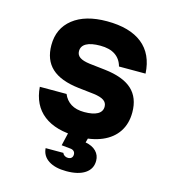

<svg xmlns="http://www.w3.org/2000/svg" viewBox="-123 -735 946 1054"><g transform="rotate(15 350.0 -207.5)"><path d="M243 -191Q257 -157 286.5 -138.5Q316 -120 362 -120Q411 -120 437 -134.5Q463 -149 463 -177Q463 -200 444.5 -212.5Q426 -225 387 -230L298 -240Q194 -252 143.5 -298.5Q93 -345 93 -429Q93 -524 162.5 -579Q232 -634 355 -634Q485 -634 556 -577.5Q627 -521 633 -411H482Q471 -452 439 -473.5Q407 -495 354 -495Q302 -495 275 -480Q248 -465 248 -436Q248 -414 266 -401.5Q284 -389 323 -384L412 -374Q517 -362 567.5 -316Q618 -270 618 -186Q618 -122 587.5 -76Q557 -30 499.5 -5.5Q442 19 361 19Q237 19 168 -34.5Q99 -88 91 -191ZM315 -20H429L413 39Q452 46 473.5 68Q495 90 495 122Q495 168 457 193.5Q419 219 351 219Q287 219 249.5 194.5Q212 170 209 126H310Q313 135 321.5 140.5Q330 146 341 146Q354 146 361 139Q368 132 368 120Q368 108 360.5 101Q353 94 340 93L290 88Z"/></g></svg>

Font: Martian Mono
Style: Bold
Weight: 700
Designer: Roman Shamin
Foundry: Evil Martians
Version: Version 1.000